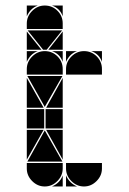

<svg xmlns="http://www.w3.org/2000/svg" viewBox="-20 -677 466 695"><path d="M284 -492Q311 -492 330 -473Q349 -454 349 -427V-407H219V-427Q219 -453 238.5 -472.5Q258 -492 284 -492ZM142 -492Q169 -492 188 -473Q207 -454 207 -427V-407H77V-427Q77 -453 96.5 -472.5Q116 -492 142 -492ZM142 -657Q169 -657 188 -638Q207 -619 207 -592V-572H77V-592Q77 -618 96.5 -637.5Q116 -657 142 -657ZM142 -2Q116 -2 96.5 -21.5Q77 -41 77 -67V-87H207V-67Q207 -41 187.5 -21.5Q168 -2 142 -2ZM284 -2Q258 -2 238.5 -21.5Q219 -41 219 -67V-87H349V-67Q349 -41 329.5 -21.5Q310 -2 284 -2ZM79 -92 142 -205 206 -92ZM206 -402 142 -290 79 -402ZM205 -567 149 -497H136L80 -567ZM140 -212H77V-282H140ZM207 -212H145V-282H207ZM77 -287V-395L138 -287ZM77 -207H138L77 -99ZM207 -287H147L207 -395ZM207 -207V-99L147 -207ZM77 -497V-563L130 -497ZM207 -497H155L207 -563ZM219 -42Q231 -14 259 -2H219ZM77 -492H117Q103 -487 93 -477Q83 -467 77 -453ZM168 -2Q182 -8 192 -18Q202 -28 207 -42V-2ZM77 -657H117Q103 -652 93 -642Q83 -632 77 -618ZM219 -492H259Q245 -487 235 -477Q225 -467 219 -453ZM349 -492V-453Q339 -482 310 -492ZM207 -492V-453Q197 -482 168 -492ZM207 -657V-618Q197 -647 168 -657Z"/></svg>

Font: CAT DyFa
Style: Regular
Weight: 400
Designer: Peter Wiegel
Foundry: Peter Wiegel
Version: Version 1.001; ttfautohint (v1.3)